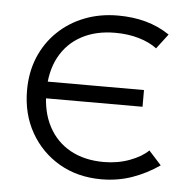

<svg xmlns="http://www.w3.org/2000/svg" viewBox="-43 -538 591 595"><g transform="rotate(5 252.5 -240.0)"><path d="M293 15Q219 15 162 -18.2Q105 -51.5 72.5 -109Q40 -166.5 40 -240Q40 -296 59.2 -342.5Q78.5 -389 113.8 -423.2Q149 -457.5 196.8 -476.2Q244.5 -495 301 -495Q347.5 -495 387.2 -484.2Q427 -473.5 462 -450L427 -404Q404 -421.5 370.5 -431.2Q337 -441 297 -441Q237 -441 192.8 -417.2Q148.5 -393.5 124.2 -348.8Q100 -304 100 -241Q100 -178 124 -132.8Q148 -87.5 192 -63.2Q236 -39 296 -39Q339.5 -39 376.8 -53Q414 -67 434 -87L473 -44Q433.5 -16.5 388.8 -0.8Q344 15 293 15ZM84 -220V-272H401V-220Z"/></g></svg>

Font: Geologica Roman Thin
Style: Regular
Weight: 250
Designer: Sindre Bremnes, Frode Helland
Foundry: Monokrom Skriftforlag AS
Version: Version 1.010;gftools[0.9.28]